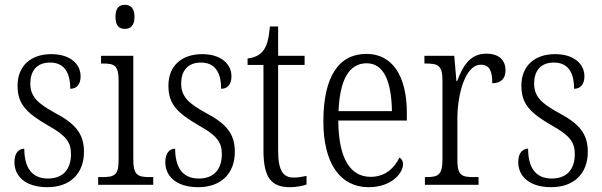

<svg xmlns="http://www.w3.org/2000/svg" viewBox="-20 -768 2501 798"><path d="M177 10C270 10 329 -45 329 -137C329 -209 297 -252 210 -298C137 -338 106 -366 106 -421C106 -471 131 -508 188 -508C243 -508 272 -472 272 -399C300 -399 315 -419 315 -451C315 -501 273 -543 193 -543C108 -543 53 -494 53 -412C53 -335 89 -299 182 -245C256 -204 275 -175 275 -128C275 -64 242 -26 179 -26C109 -26 81 -76 81 -150C60 -150 40 -135 40 -94C40 -36 85 10 177 10Z M499 -648C521 -648 539 -660 539 -698C539 -736 521 -748 499 -748C476 -748 460 -736 460 -698C460 -660 476 -648 499 -648ZM388 0H617V-32H603C552 -32 534 -40 534 -106V-536H400V-504H408C456 -504 473 -496 473 -431V-103C473 -39 455 -32 404 -32H388Z M804 10C897 10 956 -45 956 -137C956 -209 924 -252 837 -298C764 -338 733 -366 733 -421C733 -471 758 -508 815 -508C870 -508 899 -472 899 -399C927 -399 942 -419 942 -451C942 -501 900 -543 820 -543C735 -543 680 -494 680 -412C680 -335 716 -299 809 -245C883 -204 902 -175 902 -128C902 -64 869 -26 806 -26C736 -26 708 -76 708 -150C687 -150 667 -135 667 -94C667 -36 712 10 804 10Z M1185 10C1211 10 1237 5 1254 -1V-37C1235 -33 1221 -30 1200 -30C1157 -30 1136 -59 1136 -141V-498H1246V-536H1136V-658H1102C1097 -605 1089 -575 1072 -555C1058 -538 1037 -528 1009 -525V-498H1075V-143C1075 -29 1108 10 1185 10Z M1512 10C1608 10 1655 -49 1655 -85C1655 -100 1648 -109 1640 -113C1620 -71 1582 -33 1521 -33C1437 -33 1387 -107 1386 -267H1671V-298C1671 -455 1609 -544 1503 -544C1389 -544 1324 -451 1324 -263C1324 -89 1394 10 1512 10ZM1609 -306H1387C1392 -431 1428 -505 1504 -505C1578 -505 1607 -424 1609 -306Z M1746 0H1969V-32H1949C1900 -32 1881 -38 1881 -103V-275C1881 -374 1913 -499 1978 -499C2016 -499 2026 -471 2026 -422C2065 -422 2081 -444 2081 -476C2081 -517 2055 -545 2001 -545C1931 -545 1902 -489 1880 -431H1877L1868 -536H1744V-504H1749C1800 -504 1819 -497 1819 -433V-106C1819 -39 1800 -32 1751 -32H1746Z M2271 10C2364 10 2423 -45 2423 -137C2423 -209 2391 -252 2304 -298C2231 -338 2200 -366 2200 -421C2200 -471 2225 -508 2282 -508C2337 -508 2366 -472 2366 -399C2394 -399 2409 -419 2409 -451C2409 -501 2367 -543 2287 -543C2202 -543 2147 -494 2147 -412C2147 -335 2183 -299 2276 -245C2350 -204 2369 -175 2369 -128C2369 -64 2336 -26 2273 -26C2203 -26 2175 -76 2175 -150C2154 -150 2134 -135 2134 -94C2134 -36 2179 10 2271 10Z"/></svg>

Font: Noto Serif Myanmar Condensed Light
Style: Regular
Weight: 300
Width: 3
Designer: Ben Mitchell and the Monotype Design Team
Foundry: Monotype Imaging Inc.
Version: Version 2.106